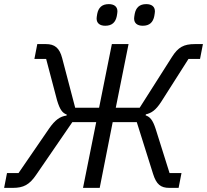

<svg xmlns="http://www.w3.org/2000/svg" viewBox="-31 -912 1005 932"><path d="M480 -787C513 -787 530 -804 536 -834C538 -846 539 -852 539 -857C539 -880 523 -892 497 -892C464 -892 447 -875 441 -845C439 -833 438 -827 438 -822C438 -799 454 -787 480 -787ZM662 -787C695 -787 712 -804 718 -834C720 -846 721 -852 721 -857C721 -880 705 -892 679 -892C646 -892 629 -875 623 -845C621 -833 620 -827 620 -822C620 -799 636 -787 662 -787ZM-11 0H31C83 0 112 -15 145 -64L320 -319H436L372 0H453L516 -319H633L712 -68C728 -17 749 0 791 0H836L850 -72H792L725 -285C710 -332 696 -345 676 -352L677 -357C704 -363 725 -377 751 -417L884 -626H940L954 -698H915C861 -698 834 -683 804 -636L647 -389H531L593 -698H512L450 -389H334L271 -629C258 -680 234 -698 192 -698H150L136 -626H193L246 -425C260 -378 273 -363 293 -356L292 -351C260 -347 236 -329 208 -289L59 -72H3Z"/></svg>

Font: Braiins Sans
Style: Italic
Weight: 400
Italic angle: -11.31°
Designer: Mike Abbink, Paul van der Laan, Pieter van Rosmalen, Jiri Chlebus, Lubos Buracinsky
Foundry: Bold Monday, Sudetype
Version: Version 1.000;hotconv 1.0.109;makeotfexe 2.5.65596